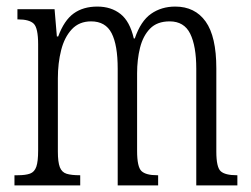

<svg xmlns="http://www.w3.org/2000/svg" viewBox="-20 -564 763 584"><path d="M24 0V-31H34Q58 -31 71.5 -36Q85 -41 90.5 -57Q96 -73 96 -106V-429Q96 -479 82.5 -492Q69 -505 35 -505H33V-536H146L153 -453H157Q175 -502 204 -523Q233 -544 276 -544Q318 -544 346.5 -521.5Q375 -499 387 -447H390Q408 -500 439.5 -522Q471 -544 513 -544Q573 -544 605.5 -498.5Q638 -453 638 -356V-103Q638 -55 651.5 -43Q665 -31 700 -31H702V0H577V-355Q577 -424 558.5 -461.5Q540 -499 496 -499Q458 -499 436.5 -477Q415 -455 406 -419Q397 -383 397 -341V-105Q397 -56 410.5 -43.5Q424 -31 458 -31H461V0H338V-355Q338 -427 319.5 -463Q301 -499 257 -499Q221 -499 198.5 -475Q176 -451 166 -411.5Q156 -372 156 -326V-103Q156 -71 162 -55.5Q168 -40 182.5 -35.5Q197 -31 222 -31H224V0Z"/></svg>

Font: Noto Serif Sinhala ExtraCondensed Light
Style: Regular
Weight: 300
Width: 2
Designer: Jelle Bosma - Monotype Design Team
Foundry: Monotype Imaging Inc.
Version: Version 2.007; ttfautohint (v1.8.4.7-5d5b)